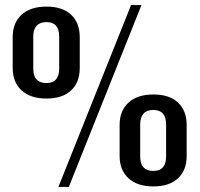

<svg xmlns="http://www.w3.org/2000/svg" viewBox="-20 -728 786 756"><path d="M163 -340Q100 -340 65 -372Q30 -404 30 -460V-582Q30 -638 65 -670Q100 -702 163 -702Q226 -702 260 -670Q294 -638 294 -582V-460Q294 -404 260 -372Q226 -340 163 -340ZM163 -401Q213 -401 213 -458V-584Q213 -641 163 -641Q137 -641 124 -626.5Q111 -612 111 -584V-458Q111 -429 124 -415Q137 -401 163 -401ZM496 -708H537L251 8H210ZM584 6Q521 6 486 -26Q451 -58 451 -114V-236Q451 -292 486 -324Q521 -356 584 -356Q647 -356 681 -324Q715 -292 715 -236V-114Q715 -58 681 -26Q647 6 584 6ZM584 -55Q634 -55 634 -112V-238Q634 -295 584 -295Q558 -295 545 -280.5Q532 -266 532 -238V-112Q532 -83 545 -69Q558 -55 584 -55Z"/></svg>

Font: Pathway Extreme SemiCondensed Medium
Style: Regular
Weight: 500
Width: 4
Version: Version 1.001;gftools[0.9.26]